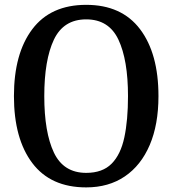

<svg xmlns="http://www.w3.org/2000/svg" viewBox="-20 -782 730 813"><path d="M39 -375Q39 -555.5 116.8 -658.5Q194.5 -761.5 345 -761.5Q495 -761.5 573 -658.5Q651 -555.5 651 -375Q651 -254.5 614 -168Q577 -81.5 508.5 -35Q440 11.5 345 11.5Q194.5 11.5 116.8 -91.5Q39 -194.5 39 -375ZM167.5 -375Q167.5 -222 208.2 -136Q249 -50 345 -50Q414 -50 452.5 -88.8Q491 -127.5 506.5 -200.2Q522 -273 522 -375Q522 -528 481.5 -614Q441 -700 345 -700Q249 -700 208.2 -614Q167.5 -528 167.5 -375Z"/></svg>

Font: Besley* Narrow Medium
Style: Regular
Weight: 500
Width: 4
Designer: Owen Earl
Foundry: indestructible type*
Version: Version 3.000; ttfautohint (v1.8.3)